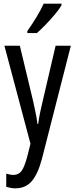

<svg xmlns="http://www.w3.org/2000/svg" viewBox="-20 -786 410 1046"><path d="M4 -537H88L161 -233Q167 -205 173.5 -174Q180 -143 184 -111H188Q195 -164 212 -233L283 -537H366L208 81Q186 163 152.5 201.5Q119 240 64 240Q52 240 40 238Q28 236 14 232V160Q24 163 34 165Q44 167 53 167Q82 167 98 144.5Q114 122 129 65L146 -3ZM315 -757Q303 -736 279 -707.5Q255 -679 228.5 -651.5Q202 -624 181 -606H129V-617Q187 -699 218 -766H315Z"/></svg>

Font: Noto Sans Myanmar ExtraCondensed
Style: Regular
Weight: 400
Width: 2
Designer: Monotype Design Team
Foundry: Monotype Imaging Inc.
Version: Version 2.107; ttfautohint (v1.8.4.7-5d5b)